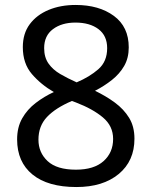

<svg xmlns="http://www.w3.org/2000/svg" viewBox="-20 -744 612 774"><path d="M285 -724Q379 -724 439 -680Q499 -636 499 -553Q499 -510 480.5 -478Q462 -446 431 -421.5Q400 -397 363 -378Q407 -357 443 -330.5Q479 -304 500.5 -269Q522 -234 522 -185Q522 -95 458.5 -42.5Q395 10 288 10Q173 10 111 -40.5Q49 -91 49 -182Q49 -231 69.5 -267Q90 -303 124 -329Q158 -355 197 -373Q145 -403 108.5 -445.5Q72 -488 72 -554Q72 -609 100 -646.5Q128 -684 176 -704Q224 -724 285 -724ZM284 -653Q229 -653 193.5 -626.5Q158 -600 158 -550Q158 -513 175.5 -488Q193 -463 223 -445.5Q253 -428 289 -412Q341 -434 376.5 -465Q412 -496 412 -550Q412 -600 377 -626.5Q342 -653 284 -653ZM135 -181Q135 -129 172 -94.5Q209 -60 286 -60Q359 -60 397.5 -94.5Q436 -129 436 -184Q436 -236 395 -270.5Q354 -305 286 -331L270 -337Q204 -309 169.5 -272.5Q135 -236 135 -181Z"/></svg>

Font: Noto Sans Ugaritic
Style: Regular
Weight: 400
Designer: Monotype Design Team
Foundry: Monotype Imaging Inc.
Version: Version 2.001; ttfautohint (v1.8.4.7-5d5b)